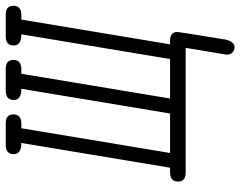

<svg xmlns="http://www.w3.org/2000/svg" viewBox="-102 -548 817 652"><g transform="rotate(-90 306.0 -222.5)"><path d="M15 -26Q15 -53 47 -53H62L146 -558Q108 -558 108 -584Q108 -611 140 -611H213Q243 -611 243 -585Q243 -558 211 -558H196L112 -53H246L330 -558Q292 -558 292 -584Q292 -611 324 -611H398Q428 -611 428 -585Q428 -558 396 -558H381L297 -53H431L515 -558Q477 -558 477 -584Q477 -611 508 -611H582Q612 -611 612 -585Q612 -558 580 -558H565L481 -53H493Q523 -53 523 -28Q523 -23 497 136Q490 166 471 166Q461 166 453.5 159Q446 152 446 142Q446 137 448 126Q450 115 456 78Q462 41 469 0H46Q15 0 15 -26Z"/></g></svg>

Font: CMU Typewriter Text
Style: LightOblique
Weight: 200
Italic angle: -9.46001°
Version: Version 0.7.0